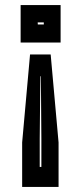

<svg xmlns="http://www.w3.org/2000/svg" viewBox="-20 -720 319 754"><path d="M98 -506H179L210 -160.5V14H67V-160.5ZM138.5 -420.5 136 -175V-64.5H142.5V-175L140.5 -420.5ZM61 -700H218V-553H61ZM128 -632 128.5 -624H152V-632Z"/></svg>

Font: Tourney ExtraBold
Style: Regular
Weight: 800
Designer: Tyler Finck
Foundry: Etcetera Type Co
Version: Version 1.015